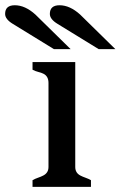

<svg xmlns="http://www.w3.org/2000/svg" viewBox="-79 -726 468 746"><path d="M213.4 -484.9V-77.1Q213.4 -54.2 233.4 -43.9Q242.7 -39.1 253.4 -35.4Q264.2 -31.7 274.4 -25.9V0H47.4V-25.9Q57.6 -31.7 68.6 -35.4Q79.6 -39.1 88.9 -43.9Q109.4 -54.2 109.4 -77.1V-403.8Q109.4 -429.7 89.8 -439.5Q81.1 -443.8 69.8 -446.5Q58.6 -449.2 47.4 -455.1V-484.9ZM114.7 -671.9Q114.7 -705.6 152.3 -705.6Q192.4 -705.6 232.4 -669.4L369.1 -535.2H304.2L144.5 -633.3Q114.7 -651.4 114.7 -671.9ZM-59.1 -671.9Q-59.1 -705.6 -21.5 -705.6Q18.6 -705.6 58.6 -669.4L195.3 -535.2H130.4L-29.3 -633.3Q-59.1 -651.4 -59.1 -671.9Z"/></svg>

Font: Stardos Stencil
Style: Regular
Weight: 400
Version: Version 1.000